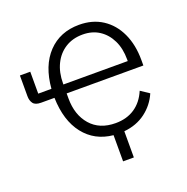

<svg xmlns="http://www.w3.org/2000/svg" viewBox="-120 -636 865 889"><g transform="rotate(-20 312.0 -192.0)"><path d="M391 11V140H338V11Q248 2 195.5 -65Q143 -132 140 -245H74Q46 -245 35.5 -259Q25 -273 25 -295V-397H76V-289H141Q150 -400 209 -462Q268 -524 362 -524Q428 -524 476.5 -492.5Q525 -461 551.5 -404Q578 -347 578 -272V-245H200V-220Q200 -139 244 -88.5Q288 -38 367 -38Q422 -38 461.5 -64.5Q501 -91 522 -141L564 -113Q542 -62 497.5 -28.5Q453 5 391 11ZM362 -476Q313 -476 276.5 -453Q240 -430 220 -389Q200 -348 200 -294V-289H517V-297Q517 -351 497.5 -391Q478 -431 443.5 -453.5Q409 -476 362 -476Z"/></g></svg>

Font: IBM Plex Sans Light
Style: Regular
Weight: 300
Designer: Mike Abbink, Paul van der Laan, Pieter van Rosmalen
Foundry: Bold Monday
Version: Version 3.201